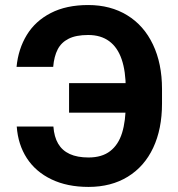

<svg xmlns="http://www.w3.org/2000/svg" viewBox="-20 -737 713 767"><path d="M560.1 -286.8H255.9V-404.8H560.1ZM333.7 -107.9Q387.2 -107.9 420.1 -133.4Q453.1 -158.9 467.7 -206.2Q482.4 -253.5 482.4 -324V-381.8Q482.4 -452.3 466 -500Q449.7 -547.8 416.2 -572.5Q382.7 -597.2 332.4 -597.2Q283.7 -597.2 254.2 -582.3Q224.7 -567.5 210.4 -539.6Q196 -511.7 192.5 -469.8H46.1Q53 -541.6 87.1 -597.4Q121.1 -653.2 183 -685Q244.9 -716.9 332.4 -716.9Q421.6 -716.9 488.2 -676Q554.9 -635.2 591 -559.2Q627.2 -483.1 627.2 -381.6V-323.4Q627.2 -221.4 591.9 -146.5Q556.7 -71.6 490.4 -31Q424.1 9.7 333.7 9.7Q248.3 9.7 185.4 -20.6Q122.5 -50.8 87.2 -105.1Q52 -159.5 46.9 -231.5H193.3Q196.3 -190.1 212.4 -162.9Q228.5 -135.6 258.7 -121.7Q288.8 -107.9 333.7 -107.9Z"/></svg>

Font: Pretendard Variable
Style: Regular
Weight: 400
Designer: Base glyphs from Inter by Rasmus Andersson; Hangul glyphs from Noto Sans CJK(Source Han Sans) by Jang Soo-young and Kang
Foundry: Kil Hyung-jin
Version: Version 1.100;FEAKit 1.0